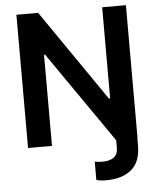

<svg xmlns="http://www.w3.org/2000/svg" viewBox="-60 -758 832 1015"><g transform="rotate(-5 356.0 -250.5)"><path d="M198.2 -483.4H192.4V0H65.4V-707H180.7L513.7 -223.6H520.5V-707H646.5V0H645.5V38.1Q645.5 124.5 596.4 165.3Q547.4 206.1 461.9 206.1Q427.2 206.1 410.2 199.2V102.5Q425.8 106.4 452.1 106.4Q490.2 106.4 511.7 90.3Q533.2 74.2 533.2 39.1V0Z"/></g></svg>

Font: WEMIX Pretendard SemiBold
Style: Regular
Weight: 600
Designer: Base glyphs from Inter by Rasmus Andersson; Hangeul glyphs from Noto Sans CJK(Source Han Sans) by Jang Soo-young and Kan
Foundry: Kil Hyung-jin
Version: Version 1.000